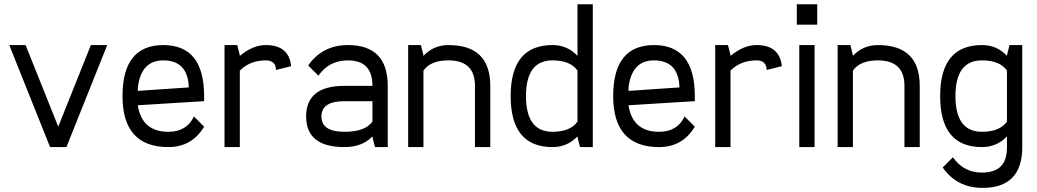

<svg xmlns="http://www.w3.org/2000/svg" viewBox="-20 -704 4962 919"><path d="M102.5 -488.3 258.8 -97.7 415 -488.3H493.2L297.9 0H219.7L24.4 -488.3Z M786.1 0Q566.4 0 566.4 -244.1Q566.4 -488.3 761.7 -488.3Q957 -488.3 957 -244.1V-219.7L639.6 -200.2Q659.2 -73.2 786.1 -73.2Q873.5 -73.2 908.2 -146.5L957 -97.7Q898.4 0 786.1 0ZM883.8 -285.6Q878.9 -415 761.7 -415Q654.3 -415 639.6 -283.2V-269Z M1252.4 -488.3Q1363.3 -488.3 1373.5 -387.2L1301.3 -369.1Q1299.8 -415 1252.4 -415Q1176.8 -415 1127.9 -366.2V0H1054.7V-488.3H1115.7L1127.9 -439.5V-436.5Q1190.4 -488.3 1252.4 -488.3Z M1645.5 -488.3Q1835.9 -488.3 1835.9 -293V0H1774.9L1762.7 -48.8V-51.3Q1714.4 0 1628.4 0Q1445.3 0 1445.3 -146.5Q1445.3 -293 1628.4 -293H1762.7Q1762.7 -415 1645.5 -415Q1601.1 -415 1566.2 -397.5Q1531.2 -379.9 1503.9 -341.8L1455.1 -390.6Q1523.4 -488.3 1645.5 -488.3ZM1628.4 -219.7Q1518.6 -219.7 1518.6 -146.5Q1518.6 -73.2 1628.4 -73.2Q1728.5 -73.2 1762.7 -122.1V-219.7Z M2126.5 -488.3Q2326.7 -488.3 2326.7 -293V0H2253.4V-293Q2253.4 -415 2126.5 -415Q2041 -415 2006.8 -366.2V0H1933.6V-488.3H1994.6L2006.8 -439.5V-436.5Q2054.7 -488.3 2126.5 -488.3Z M2624.5 0Q2424.3 0 2424.3 -244.1Q2424.3 -488.3 2624.5 -488.3Q2696.3 -488.3 2744.1 -436.5V-683.6H2817.4V0H2756.3L2744.1 -48.8V-51.3Q2695.8 0 2624.5 0ZM2497.6 -244.1Q2497.6 -73.2 2624.5 -73.2Q2710 -73.2 2744.1 -122.1V-366.2Q2710 -415 2624.5 -415Q2497.6 -415 2497.6 -244.1Z M3134.8 0Q2915 0 2915 -244.1Q2915 -488.3 3110.4 -488.3Q3305.7 -488.3 3305.7 -244.1V-219.7L2988.3 -200.2Q3007.8 -73.2 3134.8 -73.2Q3222.2 -73.2 3256.8 -146.5L3305.7 -97.7Q3247.1 0 3134.8 0ZM3232.4 -285.6Q3227.5 -415 3110.4 -415Q3002.9 -415 2988.3 -283.2V-269Z M3601.1 -488.3Q3711.9 -488.3 3722.2 -387.2L3649.9 -369.1Q3648.4 -415 3601.1 -415Q3525.4 -415 3476.6 -366.2V0H3403.3V-488.3H3464.4L3476.6 -439.5V-436.5Q3539.1 -488.3 3601.1 -488.3Z M3805.7 0V-488.3H3878.9V0ZM3891.6 -683.6V-585.9H3793.9V-683.6Z M4182.1 -488.3Q4382.3 -488.3 4382.3 -293V0H4309.1V-293Q4309.1 -415 4182.1 -415Q4096.7 -415 4062.5 -366.2V0H3989.3V-488.3H4050.3L4062.5 -439.5V-436.5Q4110.4 -488.3 4182.1 -488.3Z M4873 0Q4873 195.3 4682.6 195.3Q4560.5 195.3 4492.2 97.7L4541 48.8Q4592.8 122.1 4679.2 122.1Q4740.2 122.1 4770 92.5Q4799.8 63 4799.8 0V-51.3Q4751.5 0 4680.2 0Q4480 0 4480 -244.1Q4480 -488.3 4680.2 -488.3Q4752 -488.3 4799.8 -436.5V-439.5L4812 -488.3H4873ZM4553.2 -244.1Q4553.2 -73.2 4680.2 -73.2Q4765.6 -73.2 4799.8 -122.1V-366.2Q4765.6 -415 4680.2 -415Q4553.2 -415 4553.2 -244.1Z"/></svg>

Font: Sanitrixie
Style: Regular
Weight: 400
Designer: Jayvee D. Enaguas (Grand Chaos)
Version: Version 1.1 - 6/9/2013